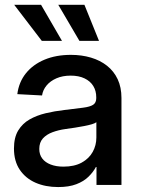

<svg xmlns="http://www.w3.org/2000/svg" viewBox="-20 -756 578 785"><path d="M217.8 8.8Q166 8.8 125.2 -9Q84.5 -26.9 60.8 -62Q37.1 -97.2 37.1 -148.9Q37.1 -193.8 54.4 -222.4Q71.8 -251 100.8 -267.6Q129.9 -284.2 166.7 -293Q203.6 -301.8 242.7 -306.2Q291 -312 319.6 -315.7Q348.1 -319.3 360.8 -327.6Q373.5 -335.9 373.5 -354.5V-358.4Q373.5 -384.8 361.3 -404.5Q349.1 -424.3 325.7 -435.5Q302.2 -446.8 269 -446.8Q235.8 -446.8 210.7 -435.8Q185.5 -424.8 170.4 -406.5Q155.3 -388.2 151.9 -365.7L50.8 -371.1Q57.1 -420.4 85.9 -456.3Q114.7 -492.2 161.9 -512Q209 -531.7 270 -531.7Q314 -531.7 351.8 -520.5Q389.6 -509.3 417.7 -487.1Q445.8 -464.8 461.2 -431.9Q476.6 -398.9 476.6 -355.5V0H374.5V-73.2H372.1Q361.3 -52.7 342 -33.7Q322.8 -14.6 292.2 -2.9Q261.7 8.8 217.8 8.8ZM239.3 -74.7Q284.2 -74.7 314.2 -91.3Q344.2 -107.9 359.1 -135Q374 -162.1 374 -193.8V-256.3Q368.7 -252 355.5 -248Q342.3 -244.1 324.5 -240.7Q306.6 -237.3 286.9 -234.1Q267.1 -231 248 -228.5Q219.7 -224.6 195.1 -215.6Q170.4 -206.5 155.5 -190.2Q140.6 -173.8 140.6 -147Q140.6 -124 152.8 -107.9Q165 -91.8 187.3 -83.3Q209.5 -74.7 239.3 -74.7ZM304.7 -588.9 218.3 -736.3H325.2L384.8 -588.9ZM150.9 -588.9 38.1 -736.3H147.9L233.4 -588.9Z"/></svg>

Font: Inter 28pt Medium
Style: Regular
Weight: 500
Designer: Rasmus Andersson
Foundry: rsms
Version: Version 4.001;git-66647c0bb